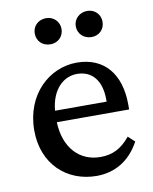

<svg xmlns="http://www.w3.org/2000/svg" viewBox="-84 -804 700 876"><g transform="rotate(-10 266.0 -365.5)"><path d="M293 9C378 9 448 -32 493 -115L463 -143C422 -93 381 -73 325 -73C228 -73 160 -145 156 -264H491V-286C491 -430 418 -515 294 -516C165 -517 48 -411 48 -244C48 -89 155 9 293 9ZM127 -680C127 -645 152 -619 190 -619C225 -619 251 -645 251 -680C251 -713 225 -740 190 -740C152 -740 127 -713 127 -680ZM157 -317C166 -416 223 -465 284 -465C354 -465 396 -415 396 -327V-317ZM317 -680C317 -645 344 -619 380 -619C416 -619 441 -645 441 -680C441 -713 416 -740 380 -740C344 -740 317 -713 317 -680Z"/></g></svg>

Font: TPK Tissa Web Medium
Style: Regular
Weight: 500
Designer: Jacques Le Bailly, Suppakit Chalermlarp | Katatrad Co.,Ltd.
Foundry: Jacques Le Bailly, Cadson Demak Co.,Ltd.
Version: Version 5.000;Glyphs 3.1.2 (3151)